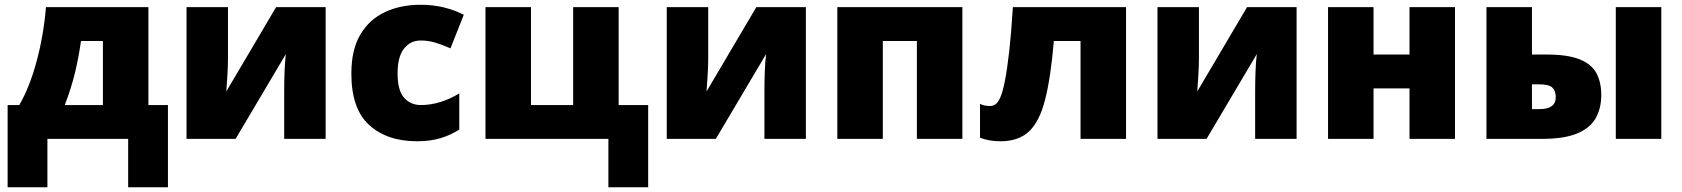

<svg xmlns="http://www.w3.org/2000/svg" viewBox="-20 -583 7060 806"><path d="M603 -553V-142H685V203H518V0H179V203H12V-142H61Q104 -216 133.5 -325Q163 -434 173 -553ZM320 -411Q310 -340 294.5 -276.5Q279 -213 252 -142H412V-411Z M937 -338Q937 -304 934.5 -266.5Q932 -229 930 -199L1139 -553H1347V0H1173V-200Q1173 -239 1174.5 -281.5Q1176 -324 1180 -356L969 0H763V-553H937Z M1731 10Q1605 10 1530 -58Q1455 -126 1455 -274Q1455 -375 1493 -438.5Q1531 -502 1596.5 -532.5Q1662 -563 1746 -563Q1797 -563 1842.5 -552Q1888 -541 1927 -521L1871 -380Q1837 -395 1807.5 -404Q1778 -413 1746 -413Q1703 -413 1676 -379Q1649 -345 1649 -275Q1649 -203 1676.5 -172.5Q1704 -142 1747 -142Q1788 -142 1829.5 -155Q1871 -168 1908 -191V-39Q1874 -17 1831 -3.5Q1788 10 1731 10Z M2701 203H2534V0H2018V-553H2209V-142H2386V-553H2577V-142H2701Z M2953 -338Q2953 -304 2950.5 -266.5Q2948 -229 2946 -199L3155 -553H3363V0H3189V-200Q3189 -239 3190.5 -281.5Q3192 -324 3196 -356L2985 0H2779V-553H2953Z M4020 -553V0H3829V-411H3686V0H3495V-553Z M4707 0H4516V-411H4404Q4391 -258 4367.5 -165.5Q4344 -73 4300 -31.5Q4256 10 4180 10Q4131 10 4094 -5V-147Q4104 -142 4114 -140Q4124 -138 4137 -138Q4149 -138 4160 -146Q4171 -154 4180.5 -177Q4190 -200 4199 -246Q4208 -292 4216.5 -366.5Q4225 -441 4232 -553H4707Z M5013 -338Q5013 -304 5010.5 -266.5Q5008 -229 5006 -199L5215 -553H5423V0H5249V-200Q5249 -239 5250.5 -281.5Q5252 -324 5256 -356L5045 0H4839V-553H5013Z M5746 -553V-354H5897V-553H6088V0H5897V-212H5746V0H5555V-553Z M6220 0V-553H6411V-354H6474Q6561 -354 6611 -334Q6661 -314 6681.5 -276Q6702 -238 6702 -184Q6702 -129 6679 -87.5Q6656 -46 6601.5 -23Q6547 0 6452 0ZM6763 0V-553H6954V0ZM6443 -125Q6511 -125 6511 -175Q6511 -201 6497 -215Q6483 -229 6441 -229H6411V-125Z"/></svg>

Font: Noto Sans Black
Style: Regular
Weight: 900
Designer: Monotype Design Team
Foundry: Monotype Imaging Inc.
Version: Version 2.007